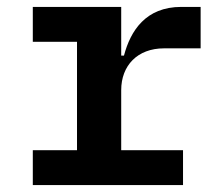

<svg xmlns="http://www.w3.org/2000/svg" viewBox="-20 -536 640 556"><path d="M75 0H510V-101H331V-275C331 -346 378 -396 455 -396H561V-516H505C402 -516 358 -447 339 -375H331V-516H75V-415H203V-101H75Z"/></svg>

Font: IBM Mono SemiBold
Style: Regular
Weight: 600
Monospace: yes
Designer: Mike Abbink, Paul van der Laan, Pieter van Rosmalen
Foundry: Bold Monday
Version: Version 2.3